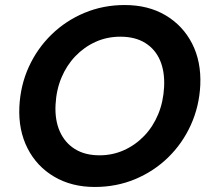

<svg xmlns="http://www.w3.org/2000/svg" viewBox="-20 -732 838 764"><path d="M357 12Q265 12 195.5 -29Q126 -70 89.5 -142Q53 -214 57 -306Q61 -392 94.5 -465.5Q128 -539 185 -594.5Q242 -650 316.5 -681Q391 -712 476 -712Q570 -712 639 -671Q708 -630 744.5 -558.5Q781 -487 777 -394Q773 -309 739.5 -235Q706 -161 649 -105.5Q592 -50 517.5 -19Q443 12 357 12ZM376 -114Q428 -114 473.5 -134.5Q519 -155 554 -191.5Q589 -228 609.5 -277.5Q630 -327 633 -386Q636 -447 617 -491.5Q598 -536 558 -561Q518 -586 459 -586Q406 -586 360.5 -565.5Q315 -545 280 -508.5Q245 -472 224.5 -423Q204 -374 201 -315Q198 -254 218 -209Q238 -164 278 -139Q318 -114 376 -114Z"/></svg>

Font: DM Sans 28pt ExtraBold
Style: Italic
Weight: 800
Italic angle: -10°
Version: Version 4.004;gftools[0.9.30]